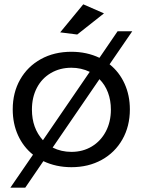

<svg xmlns="http://www.w3.org/2000/svg" viewBox="-20 -772 661 890"><path d="M582 -265Q582 -187 547.5 -126Q513 -65 451.5 -31Q390 3 311 3Q240 3 181 -25L97 98H28L133 -55Q88 -91 63.5 -145Q39 -199 39 -265Q39 -343 73.5 -403.5Q108 -464 169.5 -498Q231 -532 311 -532Q382 -532 441 -504L525 -627H593L488 -474Q533 -438 557.5 -384Q582 -330 582 -265ZM179 -122 396 -439Q356 -458 311 -458Q258 -458 216 -433.5Q174 -409 151 -365Q128 -321 128 -264Q128 -178 179 -122ZM494 -264Q494 -307 480.5 -343Q467 -379 441 -405L224 -88Q264 -68 311 -68Q364 -68 405.5 -93Q447 -118 470.5 -162.5Q494 -207 494 -264ZM366 -752 462 -710 338 -612 259 -622Z"/></svg>

Font: Montserrat arm2
Style: Regular
Weight: 400
Designer: Julieta Ulanovsky
Foundry: Julieta Ulanovsky
Version: Version 6.000